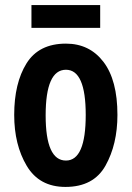

<svg xmlns="http://www.w3.org/2000/svg" viewBox="-20 -727 521 757"><path d="M104 -707V-617H375V-707ZM240 -555Q133 -555 84.5 -477Q36 -399 36 -274Q36 -156 85.5 -73Q135 10 238 10Q349 10 396 -74Q443 -158 443 -274Q443 -411 388 -483Q333 -555 240 -555ZM240 -452Q318 -452 318 -274Q318 -94 240 -94Q160 -94 160 -272Q160 -452 240 -452Z"/></svg>

Font: Noto Sans UI Condensed
Style: Bold
Weight: 700
Width: 3
Designer: Monotype Design Team
Foundry: Monotype Imaging Inc.
Version: 1.001